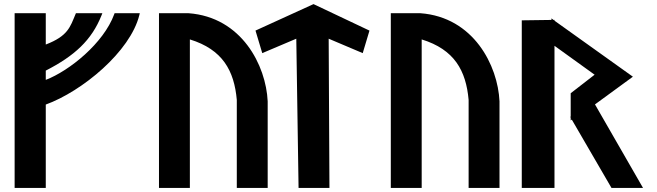

<svg xmlns="http://www.w3.org/2000/svg" viewBox="-20 -925 3234 945"><path d="M205.3 -410.4C384 -475.2 621.1 -670.6 665.8 -850.7L668 -860H544L542.2 -855C490 -712.4 322.3 -577 205.3 -531.8V-577.5C346.6 -649.9 431 -726.9 479.8 -849.8L483.8 -860H353.7L351.7 -855.3C325.1 -792 314.8 -747.9 205.3 -705.8V-860H52V0H205.3Z M914.5 0V-731C1075.7 -681.4 1132.8 -577.2 1145.5 -433.2V0H1297.5V-426.2L1297.5 -426.4C1289.4 -602.4 1170 -840.9 907.6 -860L907.3 -860H762.5V0Z M1597.7 -734.5 1765.3 -663.5 1798.5 -774.4 1523.1 -904.8 1237.5 -774.5 1270.8 -663.5 1438.3 -734.5 1449.5 0H1601.5Z M2055.5 0V-731C2216.7 -681.4 2273.8 -577.2 2286.5 -433.2V0H2438.5V-426.2L2438.5 -426.4C2430.4 -602.4 2311 -840.9 2048.6 -860L2048.3 -860H1903.5V0Z M2908.4 -411.1 3095 -547.5 2709.1 -823.2V-827.1L2704.1 -827L2694.1 -834.6L2694.1 -826.9L2548.1 -824.9V0H2709.1V-699.6L2906.6 -557.3L2788.9 -466.1V-351.2L2786.6 -349.6L2788.9 -345.6V-332.4L2794.3 -336.3L2989.7 0H3144.9Z"/></svg>

Font: Stormning
Style: Bold
Weight: 400
Designer: Robert Jablonski, Mew Too
Foundry: Cannot Into Space Fonts
Version: Version 0.90